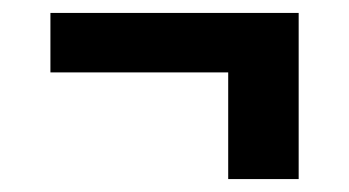

<svg xmlns="http://www.w3.org/2000/svg" viewBox="-20 -406 540 297"><path d="M333 -129V-294H58V-386H442V-129Z"/></svg>

Font: Iosevka Extrabold
Style: Regular
Weight: 800
Monospace: yes
Designer: Belleve Invis
Foundry: Belleve Invis
Version: Version 32.5.0; ttfautohint (v1.8.4)